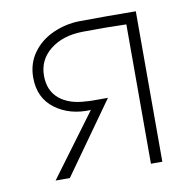

<svg xmlns="http://www.w3.org/2000/svg" viewBox="-61 -536 592 597"><g transform="rotate(-10 235.0 -238.0)"><path d="M231 -441Q168 -440 128.5 -408.5Q89 -377 89 -327Q89 -280 120 -254Q151 -228 205 -226Q213 -225 224.5 -225Q236 -225 249 -225H273L113 0H68L214 -197Q147 -194 101 -228.5Q55 -263 55 -327Q55 -372 79.5 -405.5Q104 -439 143.5 -456.5Q183 -474 225 -475Q312 -476 405 -475V0H369V-440Q308 -442 231 -441Z"/></g></svg>

Font: Kreadon
Style: Regular
Weight: 400
Designer: kohakuno
Foundry: StudioGnu
Version: Version 1.000;Glyphs 3.1.2 (3151)